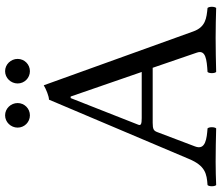

<svg xmlns="http://www.w3.org/2000/svg" viewBox="-76 -770 848 735"><g transform="rotate(-90 347.5 -402.0)"><path d="M155 -79 210 -224C215 -237 221 -241 245 -241H456L514 -72C526 -38 488 -34 440 -31C434 -25 434 -4 440 2C477 1 532 0 571 0C612 0 650 1 685 2C691 -4 691 -25 685 -31C646 -35 612 -38 595 -86L389 -658C374 -649 347 -638 334 -638L107 -102C81 -40 51 -34 7 -31C1 -25 1 -4 7 2C33 1 66 0 96 0C137 0 187 1 224 2C230 -4 230 -25 224 -31C186 -34 139 -38 155 -79ZM263 -283C241 -283 234 -286 238 -296L340 -555H346L440 -283ZM227 -758C227 -732 248 -711 274 -711C300 -711 321 -732 321 -758C321 -784 300 -806 274 -806C248 -806 227 -784 227 -758ZM396 -758C396 -732 417 -711 443 -711C469 -711 490 -732 490 -758C490 -784 469 -806 443 -806C417 -806 396 -784 396 -758Z"/></g></svg>

Font: Libertinus Serif
Style: Regular
Weight: 400
Designer: Philipp H. Poll, Khaled Hosny
Foundry: Caleb Maclennan
Version: Version 7.050;RELEASE